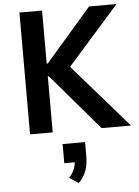

<svg xmlns="http://www.w3.org/2000/svg" viewBox="-64 -754 804 1107"><g transform="rotate(-5 337.5 -200.5)"><path d="M91 0V-705H222V-398H228L494 -705H653L320 -329L331 -395L675 0H505L228 -324H222V0ZM346 304 293 269Q315 247 325 220Q335 193 335 167L360 183H273V72H403V155Q403 199 390 236.5Q377 274 346 304Z"/></g></svg>

Font: Nunito Sans 7pt SemiCondensed
Style: Bold
Weight: 700
Width: 4
Designer: Vernon Adams
Foundry: Vernon Adams
Version: Version 3.101;gftools[0.9.27]